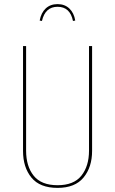

<svg xmlns="http://www.w3.org/2000/svg" viewBox="-20 -905 560 934"><path d="M428 -171Q428 -92 386.5 -41.5Q345 9 260 9Q174 9 133 -41Q92 -91 92 -171V-681H107V-172Q107 -96 144 -50Q181 -4 260 -4Q339 -4 376 -50.5Q413 -97 413 -172V-681H428ZM346 -805 335 -803Q321 -872 260 -872Q200 -872 184 -803L173 -805Q180 -843 202.5 -864Q225 -885 260 -885Q295 -885 317.5 -863.5Q340 -842 346 -805Z"/></svg>

Font: Fira Sans Compressed Hair
Style: Regular
Weight: 100
Width: 1
Designer: bBox Type GmbH & Carrois Corporate GbR & Edenspiekermann AG
Foundry: bBox Type GmbH & Carrois Corporate GbR & Edenspiekermann AG
Version: Version 4.301